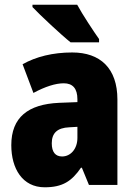

<svg xmlns="http://www.w3.org/2000/svg" viewBox="-20 -786 573 816"><path d="M308 -766H118V-756C150 -722 241 -637 280 -606H401V-620C379 -651 330 -725 308 -766ZM287 -563C204 -563 133 -545 76 -513L122 -391C172 -418 216 -432 251 -432C289 -432 309 -410 309 -364V-352L231 -349C99 -343 28 -287 28 -169C28 -70 75 10 170 10C246 10 285 -16 324 -73H328L358 0H479V-363C479 -496 406 -563 287 -563ZM275 -245 309 -247V-200C309 -153 280 -121 244 -121C216 -121 200 -139 200 -177C200 -220 223 -243 275 -245Z"/></svg>

Font: Noto Sans Armenian Condensed Black
Style: Regular
Weight: 900
Width: 3
Designer: Monotype Design Team
Foundry: Monotype Imaging Inc.
Version: Version 2.008